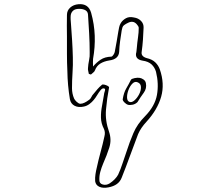

<svg xmlns="http://www.w3.org/2000/svg" viewBox="-20 -836 1040 912"><path d="M425 -361Q417 -351 405 -342Q393 -333 379 -330Q353 -324 334.5 -333.5Q316 -343 312 -365Q301 -431 300 -498Q298 -539 298 -580.5Q298 -622 298 -662Q297 -714 298 -765Q298 -786 313.5 -800Q329 -814 353 -816Q400 -820 413 -775Q428 -721 430 -666.5Q432 -612 422 -556Q421 -540 422 -520Q438 -539 458 -552.5Q478 -566 509 -567Q514 -568 519 -576Q524 -584 525 -589Q530 -614 534 -638Q538 -662 542 -686Q544 -697 546 -707Q548 -717 554 -727Q563 -741 578.5 -749.5Q594 -758 616 -753Q637 -750 650 -736.5Q663 -723 662 -704Q661 -676 659 -647.5Q657 -619 653 -590Q649 -568 677 -560Q703 -554 717.5 -540Q732 -526 739 -507Q763 -438 745.5 -376.5Q728 -315 676 -258Q649 -229 636 -199Q616 -147 597 -94.5Q578 -42 558 8Q544 45 495 54Q470 59 452.5 51.5Q435 44 432 25Q431 8 433.5 -8.5Q436 -25 440 -41Q448 -78 458 -114.5Q468 -151 476 -188Q481 -207 474 -223Q460 -250 459.5 -277.5Q459 -305 464.5 -332.5Q470 -360 474 -387Q474 -392 478 -403.5Q482 -415 474 -416Q466 -418 457.5 -407.5Q449 -397 441 -383.5Q433 -370 425 -361ZM412 -482Q404 -484 402 -485Q401 -492 399 -499Q397 -506 398 -513Q399 -531 403 -549.5Q407 -568 406 -587Q406 -632 403.5 -677Q401 -722 398 -767Q397 -781 385.5 -787.5Q374 -794 356 -794Q337 -794 327.5 -785.5Q318 -777 316 -764Q315 -754 315.5 -744Q316 -734 317 -724Q320 -684 322.5 -644.5Q325 -605 326 -564Q327 -527 324.5 -490.5Q322 -454 322 -417Q322 -391 332 -368Q335 -361 344 -352.5Q353 -344 361 -343Q371 -343 382 -348.5Q393 -354 402 -361Q410 -366 414 -375Q418 -384 425 -391Q434 -402 443 -412.5Q452 -423 464 -433Q467 -436 475.5 -434Q484 -432 491.5 -428Q499 -424 498 -420Q488 -368 483.5 -315.5Q479 -263 498 -210Q511 -172 499 -134.5Q487 -97 470 -59Q462 -40 456.5 -20Q451 0 452 20Q452 36 468.5 40.5Q485 45 501 35Q528 17 541 -6Q553 -32 562 -60Q571 -88 581 -116Q595 -160 613.5 -203.5Q632 -247 669 -284Q716 -332 725.5 -385Q735 -438 721 -495Q715 -516 700 -530Q685 -544 657 -548Q623 -554 626 -581Q628 -588 628.5 -595.5Q629 -603 630 -610Q632 -634 635.5 -658Q639 -682 639 -704Q638 -712 629 -721.5Q620 -731 611 -732Q602 -734 590 -728.5Q578 -723 570 -717Q564 -713 561.5 -705.5Q559 -698 558 -691Q554 -666 550.5 -640.5Q547 -615 546 -589Q543 -555 500 -549Q474 -545 456.5 -534Q439 -523 431 -502Q429 -496 423 -491.5Q417 -487 412 -482ZM673 -441Q678 -416 662.5 -395Q647 -374 633 -351Q623 -341 609 -338.5Q595 -336 589 -338Q579 -341 570.5 -350Q562 -359 563 -365Q568 -396 579.5 -415.5Q591 -435 602 -457Q605 -462 619.5 -465Q634 -468 644 -466Q652 -465 661.5 -458.5Q671 -452 673 -441ZM595 -352Q606 -348 619 -359.5Q632 -371 641 -388.5Q650 -406 649.5 -422.5Q649 -439 634 -445Q621 -451 609 -439Q597 -427 590 -408Q583 -389 583.5 -372.5Q584 -356 595 -352Z"/></svg>

Font: Shizuru
Style: Regular
Weight: 400
Version: Version 1.000